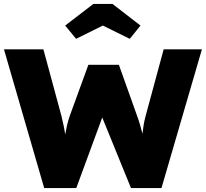

<svg xmlns="http://www.w3.org/2000/svg" viewBox="-24 -949 1039 969"><path d="M199 0 -4 -700H195L286 -364Q292 -339 297 -315.5Q302 -292 305 -270Q309 -292 314 -315Q319 -338 328 -364L422 -622H576L668 -364Q677 -339 683.5 -316.5Q690 -294 695 -274Q697 -293 700.5 -315.5Q704 -338 711 -364L802 -700H995L791 0H637L492 -356L361 0ZM360 -753 305 -820 447 -929H544L685 -820L631 -753L495 -820Z"/></svg>

Font: Lexend ExtraBold
Style: Regular
Weight: 800
Designer: Bonnie Shaver-Troup, Thomas Jockin
Foundry: Lexend
Version: Version 1.007; ttfautohint (v1.8.3)